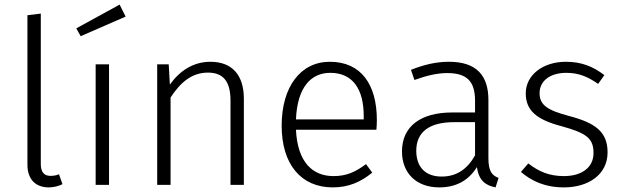

<svg xmlns="http://www.w3.org/2000/svg" viewBox="-20 -802 2702 833"><path d="M192 11C214 11 235 5 251 -3L236 -46C225 -41 212 -39 199 -39C171 -39 157 -56 157 -90V-743L99 -736V-88C99 -21 137 11 192 11Z M499 -782 311 -679 330 -645 525 -730ZM453 -523H395V0H453Z M893 -534C818 -534 759 -494 717 -435L712 -523H662V0H720V-379C762 -443 811 -487 882 -487C946 -487 980 -452 980 -366V0H1038V-374C1038 -475 988 -534 893 -534Z M1615 -281C1615 -435 1547 -534 1411 -534C1283 -534 1202 -424 1202 -257C1202 -89 1286 11 1424 11C1493 11 1546 -13 1595 -53L1568 -90C1522 -56 1484 -38 1427 -38C1337 -38 1271 -97 1264 -239H1613C1614 -249 1615 -265 1615 -281ZM1558 -284H1264C1270 -426 1331 -486 1413 -486C1512 -486 1558 -413 1558 -299Z M2099 -116V-368C2099 -475 2047 -534 1928 -534C1873 -534 1821 -522 1763 -499L1778 -455C1830 -474 1878 -485 1920 -485C2007 -485 2041 -448 2041 -365V-314H1941C1807 -314 1724 -255 1724 -145C1724 -52 1785 11 1886 11C1956 11 2012 -17 2049 -77C2057 -21 2084 2 2130 11L2143 -30C2115 -41 2099 -58 2099 -116ZM1896 -36C1827 -36 1786 -76 1786 -148C1786 -231 1845 -272 1950 -272H2041V-128C2008 -69 1962 -36 1896 -36Z M2435 -534C2336 -534 2261 -477 2261 -397C2261 -324 2306 -283 2418 -254C2526 -224 2555 -201 2555 -138C2555 -74 2502 -38 2427 -38C2362 -38 2317 -58 2272 -93L2240 -56C2285 -18 2342 11 2427 11C2532 11 2616 -44 2616 -141C2616 -230 2563 -269 2448 -299C2355 -324 2321 -346 2321 -398C2321 -452 2368 -486 2437 -486C2490 -486 2529 -470 2575 -438L2602 -476C2553 -514 2502 -534 2435 -534Z"/></svg>

Font: FiraGO Light
Style: Regular
Weight: 300
Designer: bBox Type
Foundry: bBox Type GmbH
Version: Version 1.001;PS 001.001;hotconv 1.0.88;makeotf.lib2.5.64775